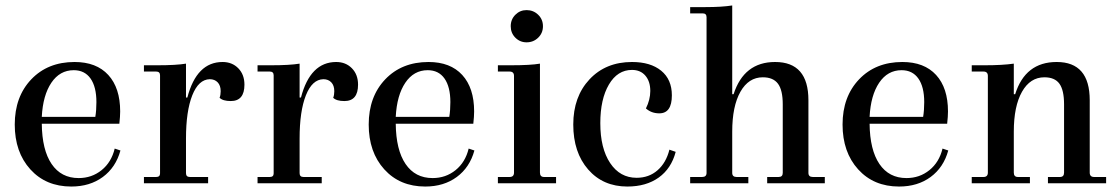

<svg xmlns="http://www.w3.org/2000/svg" viewBox="-20 -671 4101 703"><path d="M241 12Q148 12 91 -51Q34 -114 34 -215Q34 -317 94.5 -380.5Q155 -444 253 -444Q333 -444 376.5 -396.5Q420 -349 420 -263Q420 -245 417 -218H133Q134 -122 169 -70.5Q204 -19 268 -19Q316 -19 352 -48Q388 -77 400 -127L421 -120Q404 -58 356.5 -23Q309 12 241 12ZM250 -414Q199 -414 168 -368Q137 -322 133 -243H329Q333 -267 333 -297Q333 -353 311.5 -383.5Q290 -414 250 -414Z M507 0V-23H552Q566 -23 566 -36V-395Q566 -409 552 -409H507V-432H556Q625 -432 661 -438V-314H666Q700 -444 795 -444Q830 -444 852.5 -421Q875 -398 875 -361Q875 -301 825 -301Q796 -301 784 -313Q788 -323 788 -337Q788 -358 777 -369.5Q766 -381 748 -381Q707 -380 684 -322Q661 -264 661 -164V-37Q661 -23 675 -23H742V0Z M923 0V-23H968Q982 -23 982 -36V-395Q982 -409 968 -409H923V-432H972Q1041 -432 1077 -438V-314H1082Q1116 -444 1211 -444Q1246 -444 1268.5 -421Q1291 -398 1291 -361Q1291 -301 1241 -301Q1212 -301 1200 -313Q1204 -323 1204 -337Q1204 -358 1193 -369.5Q1182 -381 1164 -381Q1123 -380 1100 -322Q1077 -264 1077 -164V-37Q1077 -23 1091 -23H1158V0Z M1537 12Q1444 12 1387 -51Q1330 -114 1330 -215Q1330 -317 1390.5 -380.5Q1451 -444 1549 -444Q1629 -444 1672.5 -396.5Q1716 -349 1716 -263Q1716 -245 1713 -218H1429Q1430 -122 1465 -70.5Q1500 -19 1564 -19Q1612 -19 1648 -48Q1684 -77 1696 -127L1717 -120Q1700 -58 1652.5 -23Q1605 12 1537 12ZM1546 -414Q1495 -414 1464 -368Q1433 -322 1429 -243H1625Q1629 -267 1629 -297Q1629 -353 1607.5 -383.5Q1586 -414 1546 -414Z M1908 -516Q1884 -516 1867 -533Q1850 -550 1850 -575Q1850 -600 1867 -617Q1884 -634 1908 -634Q1933 -634 1950.5 -617Q1968 -600 1968 -575Q1968 -550 1950.5 -533Q1933 -516 1908 -516ZM1803 0V-23H1846Q1862 -23 1862 -39V-393Q1862 -409 1846 -409H1803V-432H1850Q1923 -432 1957 -438V-39Q1957 -23 1972 -23H2016V0Z M2277 12Q2188 12 2133.5 -50.5Q2079 -113 2079 -215Q2079 -317 2138.5 -380.5Q2198 -444 2294 -444Q2362 -444 2401 -412Q2440 -380 2440 -322Q2440 -256 2394 -256Q2365 -256 2345 -274Q2361 -306 2361 -338Q2361 -373 2343 -394Q2325 -415 2294 -415Q2241 -415 2209.5 -361.5Q2178 -308 2178 -220Q2178 -128 2214 -74Q2250 -20 2311 -20Q2356 -20 2387.5 -47.5Q2419 -75 2431 -123L2454 -115Q2438 -54 2392 -21Q2346 12 2277 12Z M2507 0V-23H2551Q2567 -23 2567 -38V-608Q2567 -622 2553 -622H2507V-645H2563Q2623 -645 2661 -651V-326H2666Q2704 -444 2818 -444Q2940 -444 2940 -304V-38Q2940 -23 2956 -23H3000V0H2789V-23H2831Q2846 -23 2846 -38V-289Q2846 -341 2828.5 -364.5Q2811 -388 2773 -388Q2721 -388 2691 -335Q2661 -282 2661 -189V-38Q2661 -23 2677 -23H2720V0Z M3272 12Q3179 12 3122 -51Q3065 -114 3065 -215Q3065 -317 3125.5 -380.5Q3186 -444 3284 -444Q3364 -444 3407.5 -396.5Q3451 -349 3451 -263Q3451 -245 3448 -218H3164Q3165 -122 3200 -70.5Q3235 -19 3299 -19Q3347 -19 3383 -48Q3419 -77 3431 -127L3452 -120Q3435 -58 3387.5 -23Q3340 12 3272 12ZM3281 -414Q3230 -414 3199 -368Q3168 -322 3164 -243H3360Q3364 -267 3364 -297Q3364 -353 3342.5 -383.5Q3321 -414 3281 -414Z M3538 0V-23H3581Q3597 -23 3597 -39V-393Q3597 -409 3581 -409H3538V-432H3585Q3650 -432 3692 -438V-326H3697Q3734 -444 3849 -444Q3970 -444 3970 -304V-39Q3970 -23 3986 -23H4030V0H3817V-23H3861Q3876 -23 3876 -39V-289Q3876 -341 3859 -364.5Q3842 -388 3804 -388Q3752 -388 3722 -335Q3692 -282 3692 -189V-39Q3692 -23 3707 -23H3751V0Z"/></svg>

Font: Arapey
Style: Regular
Weight: 400
Designer: Eduardo Rodriguez Tunni
Foundry: Eduardo Rodriguez Tunni
Version: Version 4.000